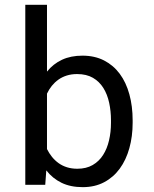

<svg xmlns="http://www.w3.org/2000/svg" viewBox="-20 -770 640 800"><path d="M532.7 -258.3Q532.7 -201.7 519 -152.6Q505.4 -103.5 479 -67.4Q452.6 -31.2 413.8 -10.7Q375 9.8 324.7 9.8Q273.9 9.8 236.6 -8.3Q199.2 -26.4 172.9 -60.1L168.5 0H85.4V-750H175.8V-471.7Q201.7 -503.9 238.3 -521Q274.9 -538.1 323.7 -538.1Q374.5 -538.1 413.6 -518.1Q452.6 -498 479 -462.4Q505.4 -426.8 519 -377.2Q532.7 -327.6 532.7 -268.6ZM442.4 -268.6Q442.4 -307.1 434.8 -342Q427.2 -377 410.6 -403.6Q394 -430.2 367.2 -445.8Q340.3 -461.4 301.3 -461.4Q277.8 -461.4 258.3 -455.3Q238.8 -449.2 223.4 -438.2Q208 -427.2 196 -412.4Q184.1 -397.5 175.8 -379.9V-148.9Q184.6 -131.3 196.5 -116.5Q208.5 -101.6 224.1 -90.3Q239.7 -79.1 259.3 -73Q278.8 -66.9 302.2 -66.9Q339.4 -66.9 366 -82.3Q392.6 -97.7 409.4 -124Q426.3 -150.4 434.3 -185.1Q442.4 -219.7 442.4 -258.3Z"/></svg>

Font: TypoPRO Roboto Mono
Style: Regular
Weight: 400
Designer: Google
Version: Version 2.000986; 2015; ttfautohint (v1.3)